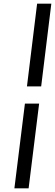

<svg xmlns="http://www.w3.org/2000/svg" viewBox="-20 -770 298 1040"><path d="M126 -302H203L258 -750H181ZM115 -209 58 250H135L192 -209Z"/></svg>

Font: Falling Sky
Style: Obl
Weight: 400
Designer: Paul D. Hunt
Foundry: Adobe Systems Incorporated
Version: Version 1.02